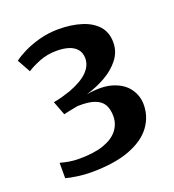

<svg xmlns="http://www.w3.org/2000/svg" viewBox="-97 -982 585 644"><g transform="rotate(-20 195.0 -659.5)"><path d="M120.5 -414.5Q98 -414.5 72.8 -418Q47.5 -421.5 32 -426V-481Q45.5 -477 62.5 -474Q79.5 -471 98 -471Q152.5 -471 187 -483.2Q221.5 -495.5 238.2 -517.2Q255 -539 255 -566.5Q255 -591.5 245.5 -608Q236 -624.5 213.5 -632.5Q191 -640.5 153 -639Q147.5 -638 137.2 -636Q127 -634 117 -632Q107 -630 102.5 -628.5L83.5 -678.5Q99 -681 115 -685.5Q131 -690 145.5 -695Q189.5 -711.5 211.2 -733Q233 -754.5 233 -781.5Q232.5 -801.5 222 -813.8Q211.5 -826 193.2 -831.8Q175 -837.5 151.5 -837.5Q116.5 -837.5 88.2 -826Q60 -814.5 43.5 -803.5L17.5 -850.5Q30.5 -861 55 -873.2Q79.5 -885.5 112.2 -894.5Q145 -903.5 181.5 -903.5Q226.5 -903.5 262.5 -892.2Q298.5 -881 319 -858Q339.5 -835 339.5 -799Q339.5 -766 319.2 -739.8Q299 -713.5 266.5 -695Q234 -676.5 196.5 -665.5Q252.5 -675 289.2 -663.5Q326 -652 344.8 -626.5Q363.5 -601 364 -570Q364.5 -525.5 338.2 -490.2Q312 -455 258 -434.8Q204 -414.5 120.5 -414.5Z"/></g></svg>

Font: Merriweather SemiBold
Style: Regular
Weight: 600
Version: Version 2.100